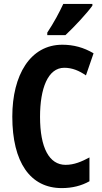

<svg xmlns="http://www.w3.org/2000/svg" viewBox="-20 -953 523 983"><path d="M453 -924V-933H304C283 -888 257 -839 222 -786V-773H315C361 -816 426 -886 453 -924ZM309 -606C350 -606 385 -591 420 -567L459 -680C409 -710 356 -724 299 -724C135 -724 43 -569 43 -356C43 -122 135 10 296 10C350 10 397 -2 438 -25V-147C399 -126 360 -109 316 -109C232 -109 185 -196 185 -355C185 -500 225 -606 309 -606Z"/></svg>

Font: Noto Sans Ethiopic ExtraCondensed
Style: Bold
Weight: 700
Width: 2
Designer: Monotype Design Team
Foundry: Monotype Imaging Inc.
Version: Version 2.102